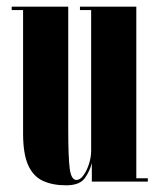

<svg xmlns="http://www.w3.org/2000/svg" viewBox="-20 -543 474 574"><path d="M177.5 11Q137.5 11 108.5 -2.2Q79.5 -15.5 64.2 -49.2Q49 -83 49 -144V-513H15V-523H184V-158.5Q184 -72 188.5 -38.5Q193 -5 208.5 -5Q220 -5 230.2 -19.8Q240.5 -34.5 246.5 -54.5Q252.5 -74.5 252.5 -91V-513H219V-523H387.5V-10H422V0H254.5V-55.5Q249 -32.5 233.8 -10.8Q218.5 11 177.5 11Z"/></svg>

Font: Imbue 100pt ExtraBold
Style: Regular
Weight: 800
Designer: Tyler Finck
Foundry: Etcetera Type Company
Version: Version 1.102; ttfautohint (v1.8.3)